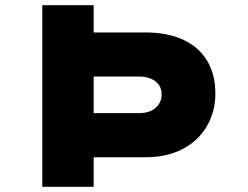

<svg xmlns="http://www.w3.org/2000/svg" viewBox="-20 -720 955 740"><path d="M143 0V-700H341V-595H541Q623 -595 683.5 -568Q744 -541 777 -488Q810 -435 810 -360Q810 -289 777 -233Q744 -177 683.5 -145.5Q623 -114 541 -114H341V0ZM341 -284H517Q542 -284 561 -292.5Q580 -301 591.5 -317.5Q603 -334 603 -356Q603 -379 591.5 -394Q580 -409 561 -417Q542 -425 517 -425H341Z"/></svg>

Font: Lexend Peta ExtraBold
Style: Regular
Weight: 800
Version: Version 1.007